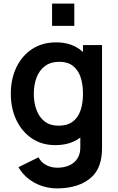

<svg xmlns="http://www.w3.org/2000/svg" viewBox="-20 -790 656 1065"><path d="M296.8 255Q252 255 210.8 240.9Q169.7 226.8 136.6 200.5Q103.5 174.2 82.3 137.5L193.5 82.5Q208.8 111.8 237.2 126Q265.6 140.3 297.7 140.3Q335.2 140.3 364.5 127.2Q393.8 114.2 410 88.3Q426.3 62.5 425.5 24.2V-129.7H440.3V-540H546V25.8Q546 46.6 544.4 65.2Q542.8 83.8 538.5 102.2Q526.3 154.3 492.5 188.1Q458.7 221.8 408.3 238.4Q358 255 296.8 255ZM286.7 15Q211.8 15 156.5 -22.5Q101.1 -60.1 70.5 -124.6Q40 -189.2 40 -270.2Q40 -352.2 70.9 -416.5Q101.8 -480.8 158.1 -517.9Q214.5 -555 291.2 -555Q367.9 -555 420.3 -517.6Q472.7 -480.2 499.6 -415.8Q526.5 -351.3 526.5 -270.2Q526.5 -189.2 499.4 -124.7Q472.3 -60.2 419 -22.6Q365.7 15 286.7 15ZM305 -92.8Q353.5 -92.8 383.3 -115.3Q413.2 -137.7 426.8 -177.7Q440.3 -217.8 440.3 -270.2Q440.3 -322.8 426.7 -362.7Q413.1 -402.7 384.1 -424.9Q355.1 -447.2 309.2 -447.2Q260.5 -447.2 229.1 -423.3Q197.7 -399.5 182.6 -359.3Q167.5 -319.2 167.5 -270.2Q167.5 -220.7 182.3 -180.4Q197.2 -140.2 227.5 -116.5Q257.9 -92.8 305 -92.8ZM392.2 -646.7H268.8V-770H392.2Z"/></svg>

Font: Manrope Variable Light
Style: Regular
Weight: 200
Designer: Mikhail Sharanda
Foundry: Mikhail Sharanda
Version: Version 4.505